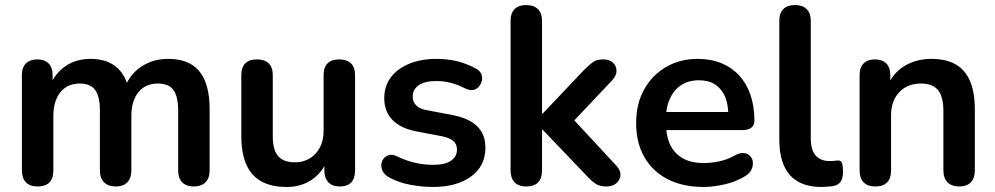

<svg xmlns="http://www.w3.org/2000/svg" viewBox="-20 -733 3956 763"><path d="M129 8Q99 8 83 -8.5Q67 -25 67 -56V-434Q67 -465 83 -481Q99 -497 128 -497Q157 -497 173 -481Q189 -465 189 -434V-361L178 -391Q198 -441 240 -470Q282 -499 340 -499Q399 -499 437 -471Q475 -443 490 -385H476Q496 -438 542 -468.5Q588 -499 648 -499Q704 -499 740.5 -477Q777 -455 795 -410.5Q813 -366 813 -298V-56Q813 -25 796.5 -8.5Q780 8 750 8Q720 8 704 -8.5Q688 -25 688 -56V-293Q688 -349 669.5 -375Q651 -401 607 -401Q558 -401 530 -366.5Q502 -332 502 -271V-56Q502 -25 486 -8.5Q470 8 440 8Q410 8 393.5 -8.5Q377 -25 377 -56V-293Q377 -349 358.5 -375Q340 -401 297 -401Q248 -401 220 -366.5Q192 -332 192 -271V-56Q192 8 129 8Z M1119 10Q1058 10 1018 -12.5Q978 -35 958.5 -80Q939 -125 939 -192V-434Q939 -466 955 -481.5Q971 -497 1001 -497Q1031 -497 1047.5 -481.5Q1064 -466 1064 -434V-190Q1064 -138 1085 -113Q1106 -88 1152 -88Q1202 -88 1234 -122.5Q1266 -157 1266 -214V-434Q1266 -466 1282 -481.5Q1298 -497 1328 -497Q1358 -497 1374.5 -481.5Q1391 -466 1391 -434V-56Q1391 8 1330 8Q1301 8 1285 -8.5Q1269 -25 1269 -56V-132L1283 -102Q1262 -48 1219.5 -19Q1177 10 1119 10Z M1700 10Q1657 10 1609 1Q1561 -8 1523 -30Q1507 -40 1500.5 -53.5Q1494 -67 1495.5 -80.5Q1497 -94 1505.5 -104Q1514 -114 1527.5 -117Q1541 -120 1557 -112Q1597 -93 1632 -85.5Q1667 -78 1701 -78Q1749 -78 1772.5 -94.5Q1796 -111 1796 -138Q1796 -161 1780.5 -173.5Q1765 -186 1734 -192L1634 -211Q1572 -223 1539.5 -256.5Q1507 -290 1507 -343Q1507 -391 1533.5 -426Q1560 -461 1607 -480Q1654 -499 1715 -499Q1759 -499 1797.5 -489.5Q1836 -480 1872 -460Q1887 -452 1892.5 -439Q1898 -426 1895 -412.5Q1892 -399 1883 -388.5Q1874 -378 1860.5 -375.5Q1847 -373 1830 -381Q1799 -397 1770.5 -404Q1742 -411 1716 -411Q1667 -411 1643.5 -394Q1620 -377 1620 -349Q1620 -328 1634 -314Q1648 -300 1677 -295L1777 -276Q1842 -264 1875.5 -232Q1909 -200 1909 -146Q1909 -73 1852 -31.5Q1795 10 1700 10Z M2071 8Q2041 8 2025 -8.5Q2009 -25 2009 -56V-650Q2009 -681 2025 -697Q2041 -713 2071 -713Q2101 -713 2117.5 -697Q2134 -681 2134 -650V-281H2136L2301 -455Q2321 -475 2336 -486Q2351 -497 2377 -497Q2403 -497 2416.5 -483.5Q2430 -470 2430 -451Q2430 -432 2412 -413L2238 -229V-281L2429 -75Q2447 -56 2445.5 -36.5Q2444 -17 2429 -4.5Q2414 8 2391 8Q2363 8 2346.5 -3Q2330 -14 2310 -36L2136 -218H2134V-56Q2134 8 2071 8Z M2776 10Q2693 10 2633 -21Q2573 -52 2540.5 -109Q2508 -166 2508 -244Q2508 -320 2539.5 -377Q2571 -434 2626.5 -466.5Q2682 -499 2753 -499Q2805 -499 2846.5 -482Q2888 -465 2917.5 -433Q2947 -401 2962.5 -355.5Q2978 -310 2978 -253Q2978 -235 2965.5 -225.5Q2953 -216 2930 -216H2628Q2634 -158 2665 -126Q2703 -85 2778 -85Q2804 -85 2836.5 -91.5Q2869 -98 2898 -114Q2917 -125 2931 -125Q2933 -125 2942 -124Q2951 -123 2960.5 -113Q2970 -103 2971 -94Q2972 -85 2972 -82Q2972 -71 2965.5 -57.5Q2959 -44 2941 -33Q2906 -11 2860.5 -0.5Q2815 10 2776 10ZM2861 -350Q2847 -381 2821.5 -397.5Q2796 -414 2758 -414Q2716 -414 2686.5 -394.5Q2657 -375 2642 -340Q2631 -317 2628 -288H2874Q2872 -324 2861 -350Z M3244 10Q3161 10 3119 -37.5Q3077 -85 3077 -177V-650Q3077 -681 3093 -697Q3109 -713 3139 -713Q3169 -713 3185.5 -697Q3202 -681 3202 -650V-183Q3202 -137 3221.5 -115Q3241 -93 3277 -93Q3285 -93 3292 -93.5Q3299 -94 3306 -95Q3320 -97 3325 -87.5Q3330 -78 3330 -49Q3330 -24 3320 -10Q3310 4 3287 7Q3277 8 3266 9Q3255 10 3244 10Z M3458 8Q3428 8 3412 -8.5Q3396 -25 3396 -56V-434Q3396 -465 3412 -481Q3428 -497 3457 -497Q3486 -497 3502 -481Q3518 -465 3518 -434V-366L3507 -391Q3529 -444 3575.5 -471.5Q3622 -499 3681 -499Q3740 -499 3778 -477Q3816 -455 3835 -410.5Q3854 -366 3854 -298V-56Q3854 -25 3838 -8.5Q3822 8 3792 8Q3762 8 3745.5 -8.5Q3729 -25 3729 -56V-292Q3729 -349 3707.5 -375Q3686 -401 3641 -401Q3586 -401 3553.5 -366.5Q3521 -332 3521 -275V-56Q3521 8 3458 8Z"/></svg>

Font: Nunito
Style: Bold
Weight: 700
Designer: Vernon Adams
Foundry: Vernon Adams
Version: Version 3.602